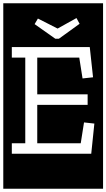

<svg xmlns="http://www.w3.org/2000/svg" viewBox="-32 -937 648 1170"><path d="M-12 213V-917H596V213ZM327 -701 453 -792 434 -827 319 -763 199 -824 179 -790 305 -701ZM40 0H524L543 -184L480 -191L460 -64H195V-298H502V-362H195V-586H451L471 -459L535 -466L515 -650H40V-586H122V-64H40Z"/></svg>

Font: Zilla Slab Highlight Regular
Style: Regular
Weight: 400
Designer: Typotheque Type Foundry
Foundry: Typotheque type foundry
Version: Version 1.1; 2017; ttfautohint (v1.6)